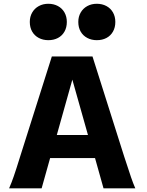

<svg xmlns="http://www.w3.org/2000/svg" viewBox="-20 -1018 794 1038"><path d="M89.4 -173.3 260.3 -712.9H480L650.9 -173.3Q677.2 -92.3 688.5 -59.6Q699.7 -26.9 711.4 0H539.6L493.7 -163.6H251L205.1 0H29.3Q42 -28.8 54.4 -64.7Q66.9 -100.6 89.4 -173.3ZM371.1 -587.4 287.1 -288.1H455.6ZM503.4 -997.6Q532.2 -997.6 555.2 -985.4Q578.1 -973.1 590.8 -950.7Q603.5 -928.2 603.5 -899.4Q603.5 -869.6 590.8 -847.2Q578.1 -824.7 555.4 -812.7Q532.7 -800.8 503.4 -800.8Q474.6 -800.8 451.7 -813Q428.7 -825.2 416 -847.4Q403.3 -869.6 403.3 -899.4Q403.3 -928.2 416.3 -950.4Q429.2 -972.7 451.9 -985.1Q474.6 -997.6 503.4 -997.6ZM241.2 -997.6Q270 -997.6 293 -985.4Q315.9 -973.1 328.6 -950.7Q341.3 -928.2 341.3 -899.4Q341.3 -869.6 328.6 -847.2Q315.9 -824.7 293.2 -812.7Q270.5 -800.8 241.2 -800.8Q212.4 -800.8 189.5 -813Q166.5 -825.2 153.8 -847.4Q141.1 -869.6 141.1 -899.4Q141.1 -928.2 154.1 -950.4Q167 -972.7 189.7 -985.1Q212.4 -997.6 241.2 -997.6Z"/></svg>

Font: Lesson One Extra
Style: Regular
Weight: 800
Designer: But Ko, Victor Gaultney, Annie Olsen, Julie Remington, Don Collingsworth, Eric Hays, Becca Hirsbrunner
Version: Version 1.100